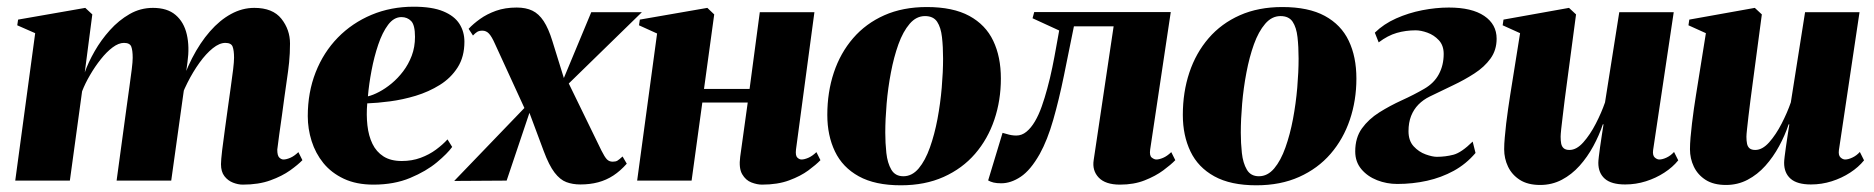

<svg xmlns="http://www.w3.org/2000/svg" viewBox="-20 -539 5592 573"><path d="M255.5 -496 233 -323Q243.5 -353 262.5 -386.2Q281.5 -419.5 308 -449Q334.5 -478.5 366.8 -497Q399 -515.5 436.5 -515.5Q479.5 -515.5 504.2 -494.2Q529 -473 537.5 -436.2Q546 -399.5 539.5 -353.5Q538.5 -346.5 537 -335Q535.5 -323.5 533.5 -312Q531.5 -300.5 529.5 -293L513 -262.5Q529.5 -319 553.2 -365.2Q577 -411.5 606.5 -445.2Q636 -479 669.5 -497.2Q703 -515.5 739 -515.5Q794 -515.5 819.8 -483Q845.5 -450.5 845.5 -409Q845.5 -379.5 842.8 -352.8Q840 -326 836 -300Q832 -274 828.5 -247Q825.5 -222.5 821.2 -193Q817 -163.5 813.2 -136.5Q809.5 -109.5 807.5 -92.5Q807.5 -74.5 813.5 -68.8Q819.5 -63 826 -63Q834.5 -63 846.2 -68Q858 -73 870.5 -85L882.5 -61Q869.5 -47.5 845.8 -30.5Q822 -13.5 787 -0.8Q752 12 704.5 12Q690.5 12 675.2 6Q660 0 649.8 -13.2Q639.5 -26.5 639.5 -49Q639.5 -61 643 -90.8Q646.5 -120.5 651.5 -155.2Q656.5 -190 660 -217Q664.5 -250 668.8 -279.8Q673 -309.5 675.8 -332.2Q678.5 -355 678.5 -366.5Q678.5 -388.5 674.2 -399.8Q670 -411 652.5 -411Q635 -411 615 -395Q595 -379 575.5 -352Q556 -325 539.5 -292.2Q523 -259.5 512.5 -225.5L536 -323Q533.5 -304.5 532.2 -294.8Q531 -285 529.5 -275.2Q528 -265.5 525.5 -247L491 0H328L357.5 -217Q362 -250 366.2 -279.8Q370.5 -309.5 373.2 -332.2Q376 -355 376 -366.5Q376 -388.5 371.8 -399.8Q367.5 -411 350 -411Q334 -411 316 -397.5Q298 -384 280.8 -362.2Q263.5 -340.5 248.8 -315.2Q234 -290 225 -266.5L188.5 0H25.5L85 -440L31.5 -463.5L34 -480.5L234.5 -515.5Z M1329.5 -100.5Q1315.5 -81 1283.8 -54.5Q1252 -28 1204.2 -8Q1156.5 12 1094.5 12Q1043.5 12 1006.2 -5.5Q969 -23 945.2 -52.2Q921.5 -81.5 910 -118Q898.5 -154.5 898.5 -192.5Q898.5 -263.5 922 -323.2Q945.5 -383 988.2 -426.8Q1031 -470.5 1088.8 -494.8Q1146.5 -519 1214.5 -519Q1269.5 -519 1302.8 -505.2Q1336 -491.5 1351 -468Q1366 -444.5 1366 -414.5Q1366 -369.5 1345.8 -337.8Q1325.5 -306 1292.5 -285.5Q1259.5 -265 1220.8 -253.2Q1182 -241.5 1143.8 -236.5Q1105.5 -231.5 1076 -230.5Q1073 -196 1076.5 -164.8Q1080 -133.5 1091.5 -109.8Q1103 -86 1124.5 -72.2Q1146 -58.5 1179 -58.5Q1209.5 -58.5 1235.2 -68Q1261 -77.5 1281.2 -92.5Q1301.5 -107.5 1315.5 -123ZM1178 -488Q1155.5 -488 1138.2 -465Q1121 -442 1108.8 -405.8Q1096.5 -369.5 1088.8 -328.5Q1081 -287.5 1078 -251.5Q1093 -255 1111.5 -264.8Q1130 -274.5 1148.8 -290Q1167.5 -305.5 1183.2 -326.2Q1199 -347 1208.8 -372.8Q1218.5 -398.5 1218.5 -429Q1218.5 -464.5 1207 -476.2Q1195.5 -488 1178 -488Z M1712 11.5Q1689 11.5 1670.2 4.5Q1651.5 -2.5 1635 -24Q1618.5 -45.5 1602.5 -88.5L1543 -248L1567.5 -224.5L1492 0L1335.5 1L1564.5 -237L1549 -208L1457 -408.5Q1447.5 -430 1439.2 -438.8Q1431 -447.5 1419.5 -447.5Q1410 -447.5 1404 -443.8Q1398 -440 1391.5 -433L1378.5 -453Q1392.5 -468 1412.8 -482.5Q1433 -497 1460.2 -506.8Q1487.5 -516.5 1522 -516.5Q1549.5 -516.5 1568.8 -507.2Q1588 -498 1602.5 -476Q1617 -454 1628.5 -416.5L1669.5 -284.5L1655 -287.5L1744.5 -502.5H1895.5L1652.5 -265.5L1672 -301L1775 -89.5Q1784.5 -70.5 1791.2 -63.5Q1798 -56.5 1808.5 -56.5Q1817.5 -56.5 1822.5 -59.5Q1827.5 -62.5 1838 -72L1850.5 -50.5Q1831.5 -29 1810.5 -15.2Q1789.5 -1.5 1765.2 5Q1741 11.5 1712 11.5Z M2355.5 -92.5Q2353.5 -74.5 2359.5 -68.8Q2365.5 -63 2372 -63Q2380.5 -63 2392.2 -68Q2404 -73 2416.5 -85L2428.5 -61Q2415.5 -47.5 2392.5 -30.5Q2369.5 -13.5 2335.2 -0.8Q2301 12 2254 12Q2239.5 12 2222.5 5.5Q2205.5 -1 2195 -19Q2184.5 -37 2189 -71L2211.5 -233H2076L2044 0H1881.5L1941 -439L1887 -463.5L1889.5 -480.5L2091 -515.5L2111.5 -496L2081 -273.5H2217L2247.5 -502.5H2410.5Z M2746 -518Q2824 -518 2872.8 -491.5Q2921.5 -465 2944.2 -417.2Q2967 -369.5 2967 -304.5Q2967 -239.5 2947.5 -181.8Q2928 -124 2890 -80Q2852 -36 2796.2 -11Q2740.5 14 2668.5 14Q2591.5 14 2543 -12.8Q2494.5 -39.5 2471.8 -87Q2449 -134.5 2449 -196Q2449 -264 2468.5 -322.5Q2488 -381 2526 -425Q2564 -469 2619.2 -493.5Q2674.5 -518 2746 -518ZM2740.5 -491Q2714.5 -491 2694.8 -468Q2675 -445 2661.2 -406.8Q2647.5 -368.5 2638.8 -322.5Q2630 -276.5 2626 -229.5Q2622 -182.5 2622 -143Q2622 -112.5 2625.2 -82.5Q2628.5 -52.5 2640 -32.8Q2651.5 -13 2676 -13Q2702 -13 2721.8 -36.5Q2741.5 -60 2755.2 -98.8Q2769 -137.5 2777.8 -184Q2786.5 -230.5 2790.5 -277.5Q2794.5 -324.5 2794.5 -364Q2794.5 -399.5 2791.2 -428.2Q2788 -457 2776.8 -474Q2765.5 -491 2740.5 -491Z M3412.5 -92.5Q3410 -74.5 3417.2 -68.8Q3424.5 -63 3431 -63Q3439.5 -63 3451.2 -68Q3463 -73 3475.5 -85L3487.5 -61Q3474.5 -47.5 3451.5 -30.5Q3428.5 -13.5 3396.2 -0.8Q3364 12 3322.5 12Q3279 12 3259 -9Q3239 -30 3244 -61.5L3303.5 -460.5H3185Q3170 -385.5 3155.2 -313.5Q3140.5 -241.5 3123.2 -181.2Q3106 -121 3083 -79.5Q3055.5 -31 3026.2 -11.5Q2997 8 2968 8Q2954.5 8 2945.2 5.8Q2936 3.5 2929 -0.5L2972 -142.5Q2978.5 -141 2984.8 -139Q2991 -137 2998 -135.8Q3005 -134.5 3013 -134.5Q3029.5 -134.5 3043.2 -145.8Q3057 -157 3068.5 -176.5Q3080 -196 3089 -221.5Q3098 -247 3105.5 -275Q3114 -306 3120.5 -337.8Q3127 -369.5 3132 -398.2Q3137 -427 3141 -448L3061.5 -484.5L3066.5 -503H3474Z M3807 -518Q3885 -518 3933.8 -491.5Q3982.5 -465 4005.2 -417.2Q4028 -369.5 4028 -304.5Q4028 -239.5 4008.5 -181.8Q3989 -124 3951 -80Q3913 -36 3857.2 -11Q3801.5 14 3729.5 14Q3652.5 14 3604 -12.8Q3555.5 -39.5 3532.8 -87Q3510 -134.5 3510 -196Q3510 -264 3529.5 -322.5Q3549 -381 3587 -425Q3625 -469 3680.2 -493.5Q3735.5 -518 3807 -518ZM3801.5 -491Q3775.5 -491 3755.8 -468Q3736 -445 3722.2 -406.8Q3708.5 -368.5 3699.8 -322.5Q3691 -276.5 3687 -229.5Q3683 -182.5 3683 -143Q3683 -112.5 3686.2 -82.5Q3689.5 -52.5 3701 -32.8Q3712.5 -13 3737 -13Q3763 -13 3782.8 -36.5Q3802.5 -60 3816.2 -98.8Q3830 -137.5 3838.8 -184Q3847.5 -230.5 3851.5 -277.5Q3855.5 -324.5 3855.5 -364Q3855.5 -399.5 3852.2 -428.2Q3849 -457 3837.8 -474Q3826.5 -491 3801.5 -491Z M4150 10Q4118.5 10 4089.8 -1.2Q4061 -12.5 4042.8 -34.2Q4024.5 -56 4024.5 -87Q4024.5 -128 4044.5 -155.8Q4064.5 -183.5 4096.2 -203.5Q4128 -223.5 4163.8 -239.8Q4199.5 -256 4230.5 -274Q4260 -291 4274.2 -317.8Q4288.5 -344.5 4288.5 -378Q4288.5 -403.5 4274 -419Q4259.5 -434.5 4240 -441.5Q4220.5 -448.5 4205 -448.5Q4175.5 -448.5 4148.5 -440.8Q4121.5 -433 4094.5 -412.5L4083 -441.5Q4109.5 -467.5 4146.5 -484Q4183.5 -500.5 4224.5 -508.5Q4265.5 -516.5 4304 -516.5Q4372.5 -516.5 4409.5 -491.5Q4446.5 -466.5 4446.5 -423.5Q4446.5 -389.5 4428.2 -364.2Q4410 -339 4380.2 -319.8Q4350.5 -300.5 4315.5 -284Q4280.5 -267.5 4247 -251Q4227.5 -241.5 4213.2 -227Q4199 -212.5 4191.2 -192.8Q4183.5 -173 4183.5 -147.5Q4183.5 -119 4199 -102.2Q4214.5 -85.5 4234.8 -78.2Q4255 -71 4268 -71Q4293.5 -71 4317.5 -77.2Q4341.5 -83.5 4375 -116.5L4383.5 -82.5Q4355.5 -49.5 4318.5 -29.2Q4281.5 -9 4238.8 0.5Q4196 10 4150 10Z M4576.5 13Q4539.5 13 4515.8 -2.2Q4492 -17.5 4480.5 -41.8Q4469 -66 4469 -93.5Q4469 -109 4470.8 -128.8Q4472.5 -148.5 4475 -170.5Q4477.5 -192.5 4480.8 -214.2Q4484 -236 4487 -255.5L4516.5 -440L4464.5 -463.5L4467 -480.5L4662.5 -515.5L4683.5 -496L4655.5 -285.5Q4652.5 -264.5 4649.5 -240Q4646.5 -215.5 4643.8 -193Q4641 -170.5 4639.2 -153.8Q4637.5 -137 4637.5 -131Q4637.5 -119 4639.2 -110.2Q4641 -101.5 4646.8 -96.5Q4652.5 -91.5 4664 -91.5Q4685 -91.5 4705.2 -114.2Q4725.5 -137 4742.5 -170Q4759.5 -203 4770 -233.5L4812.5 -502.5H4975L4913.5 -91Q4911.5 -75.5 4918.2 -69.2Q4925 -63 4932 -63Q4941.5 -63 4953.8 -68.8Q4966 -74.5 4976 -85.5L4988.5 -60.5Q4972 -40 4947 -23.8Q4922 -7.5 4892 2Q4862 11.5 4830 11.5Q4789 11.5 4769.5 -5.5Q4750 -22.5 4750 -53Q4750 -59 4751.5 -71.5Q4753 -84 4755.2 -100Q4757.5 -116 4760.2 -133.8Q4763 -151.5 4765.5 -168H4763.5Q4752.5 -135 4735 -102.8Q4717.5 -70.5 4694 -44.2Q4670.5 -18 4641 -2.5Q4611.5 13 4576.5 13Z M5131 13Q5094 13 5070.2 -2.2Q5046.5 -17.5 5035 -41.8Q5023.5 -66 5023.5 -93.5Q5023.5 -109 5025.2 -128.8Q5027 -148.5 5029.5 -170.5Q5032 -192.5 5035.2 -214.2Q5038.5 -236 5041.5 -255.5L5071 -440L5019 -463.5L5021.5 -480.5L5217 -515.5L5238 -496L5210 -285.5Q5207 -264.5 5204 -240Q5201 -215.5 5198.2 -193Q5195.5 -170.5 5193.8 -153.8Q5192 -137 5192 -131Q5192 -119 5193.8 -110.2Q5195.5 -101.5 5201.2 -96.5Q5207 -91.5 5218.5 -91.5Q5239.5 -91.5 5259.8 -114.2Q5280 -137 5297 -170Q5314 -203 5324.5 -233.5L5367 -502.5H5529.5L5468 -91Q5466 -75.5 5472.8 -69.2Q5479.5 -63 5486.5 -63Q5496 -63 5508.2 -68.8Q5520.5 -74.5 5530.5 -85.5L5543 -60.5Q5526.5 -40 5501.5 -23.8Q5476.5 -7.5 5446.5 2Q5416.5 11.5 5384.5 11.5Q5343.5 11.5 5324 -5.5Q5304.5 -22.5 5304.5 -53Q5304.5 -59 5306 -71.5Q5307.5 -84 5309.8 -100Q5312 -116 5314.8 -133.8Q5317.5 -151.5 5320 -168H5318Q5307 -135 5289.5 -102.8Q5272 -70.5 5248.5 -44.2Q5225 -18 5195.5 -2.5Q5166 13 5131 13Z"/></svg>

Font: Merriweather 144pt Black
Style: Italic
Weight: 900
Italic angle: -7.8°
Version: Version 2.101